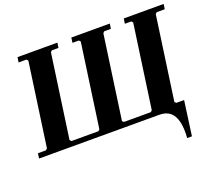

<svg xmlns="http://www.w3.org/2000/svg" viewBox="-145 -859 1393 1253"><g transform="rotate(-20 551.5 -232.5)"><path d="M837 -35H1017L984 205H951Q956 140 945.5 94Q935 48 907.5 24Q880 0 832 0ZM-3 0 2 -35H58L68 -45L150 -625L140 -635H86L91 -670H368L363 -635H317L307 -625L225 -45L235 -35H422L432 -45L514 -625L504 -635H460L465 -670H732L727 -635H681L671 -625L589 -45L599 -35H786L796 -45L878 -625L868 -635H824L829 -670H1106L1101 -635H1045L1035 -625L953 -45L963 -35H1017L1012 0Z"/></g></svg>

Font: Brygada 1918
Style: Italic
Weight: 400
Italic angle: -8°
Designer: Mateusz Machalski | Borys Kosmynka | Przemek Hoffer
Foundry: NIEPODLEGLA 2018
Version: Version 3.006